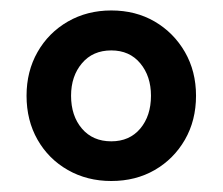

<svg xmlns="http://www.w3.org/2000/svg" viewBox="-20 -666 415 358"><path d="M29.5 -487.5Q29.5 -533 50 -569Q70.5 -605 106.5 -625.8Q142.5 -646.5 187.5 -646.5Q233 -646.5 268.5 -625.8Q304 -605 324.8 -569Q345.5 -533 345.5 -487.5Q345.5 -441.5 324.8 -405.5Q304 -369.5 268.5 -349Q233 -328.5 187.5 -328.5Q142.5 -328.5 106.5 -349Q70.5 -369.5 50 -405.5Q29.5 -441.5 29.5 -487.5ZM112.5 -487.5Q112.5 -450 132.8 -426.2Q153 -402.5 187.5 -402.5Q221.5 -402.5 241.5 -426.2Q261.5 -450 261.5 -487.5Q261.5 -524 241.5 -548Q221.5 -572 187.5 -572Q153 -572 132.8 -548Q112.5 -524 112.5 -487.5Z"/></svg>

Font: Signika Negative Light Medium
Style: Regular
Weight: 500
Version: Version 2.001